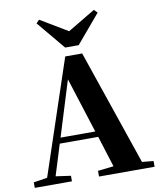

<svg xmlns="http://www.w3.org/2000/svg" viewBox="-104 -1079 969 1160"><g transform="rotate(-10 380.5 -498.5)"><path d="M216 -996 197 -977 342 -803H425L572 -977L552 -997L383 -896ZM325 -611 433 -272H220ZM408 0H749V-35L679 -42L437 -750H333L98 -47L14 -34V0H242V-34L150 -47L209 -237H445L505 -46L408 -35Z"/></g></svg>

Font: Noto Serif CJK HK Black
Style: Regular
Weight: 900
Designer: Ryoko NISHIZUKA 西塚涼子 (kana & ideographs); Frank Grießhammer (Latin, Greek & Cyrillic); Wenlong ZHANG 张文龙 (bopomofo); San
Foundry: Adobe
Version: Version 2.001;hotconv 1.1.0;makeotfexe 2.6.0